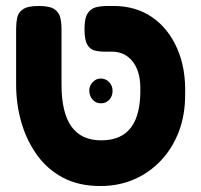

<svg xmlns="http://www.w3.org/2000/svg" viewBox="-20 -605 673 643"><path d="M316 18Q243 18 190 -10.5Q137 -39 102.5 -88Q68 -137 51 -197Q34 -257 34 -322V-508Q34 -528 37.5 -545.5Q41 -563 57 -574Q73 -585 110 -585Q147 -585 162.5 -574Q178 -563 182 -545.5Q186 -528 186 -507V-322Q186 -228 219 -181.5Q252 -135 319 -135Q387 -135 419.5 -179Q452 -223 450 -313Q449 -369 423 -400.5Q397 -432 355 -432H331Q312 -432 296.5 -436Q281 -440 272 -456Q263 -472 263 -508Q263 -545 274 -561Q285 -577 302.5 -581Q320 -585 340 -585H360Q434 -585 488.5 -548Q543 -511 573 -443.5Q603 -376 600 -286Q600 -220 579 -164.5Q558 -109 519.5 -68Q481 -27 429.5 -4.5Q378 18 316 18ZM318 -259Q301 -259 290 -271.5Q279 -284 279 -302Q279 -318 290.5 -330Q302 -342 317 -342Q334 -342 345.5 -330Q357 -318 357 -301Q357 -283 346 -271Q335 -259 318 -259Z"/></svg>

Font: Fredoka Light SemiBold
Style: Regular
Weight: 600
Version: Version 2.001